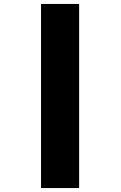

<svg xmlns="http://www.w3.org/2000/svg" viewBox="-20 -760 611 973"><path d="M188 193V-740H381V193Z"/></svg>

Font: Lexend Tera ExtraBold
Style: Regular
Weight: 800
Designer: Bonnie Shaver-Troup, Thomas Jockin
Foundry: Lexend
Version: Version 1.007